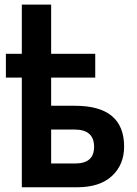

<svg xmlns="http://www.w3.org/2000/svg" viewBox="-20 -792 579 812"><path d="M196.3 -100.6H297.9Q377.9 -100.6 377.9 -170.9Q377.9 -244.1 295.9 -244.1H196.3ZM4.9 -463.9V-564.5H72.3V-772.5H196.3V-564.5H382.8V-463.9H196.3V-344.7H296.9Q504.9 -344.7 504.9 -171.9Q504.9 -95.7 453.6 -47.9Q402.3 0 305.7 0H72.3V-463.9Z"/></svg>

Font: Gothic A1
Style: Bold
Weight: 700
Version: Version 2.50